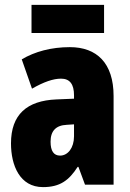

<svg xmlns="http://www.w3.org/2000/svg" viewBox="-20 -756 534 786"><path d="M406 -736H109V-621H406ZM266 -563C190 -563 123 -545 69 -513L111 -393C160 -421 198 -434 230 -434C266 -434 283 -411 283 -366V-352L211 -349C90 -344 25 -287 25 -169C25 -79 61 10 156 10C225 10 262 -17 298 -73H301L328 0H445V-363C445 -498 376 -563 266 -563ZM253 -245 283 -247V-198C283 -151 258 -119 226 -119C200 -119 187 -138 187 -176C187 -220 209 -243 253 -245Z"/></svg>

Font: Noto Sans Myanmar ExtraCondensed Black
Style: Regular
Weight: 900
Width: 2
Designer: Monotype Design Team
Foundry: Monotype Imaging Inc.
Version: Version 2.107